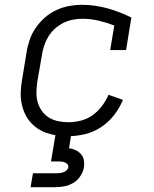

<svg xmlns="http://www.w3.org/2000/svg" viewBox="-20 -558 640 798"><path d="M264 8Q240 8 217.5 5Q195 2 173.5 -5.5Q152 -13 134 -25.5Q116 -38 102.5 -55Q89 -72 80.5 -92.5Q72 -113 68.5 -135.5Q65 -158 66.5 -181.5Q68 -205 72 -228L90 -338Q94 -365 103 -391.5Q112 -418 128 -441.5Q144 -465 166 -484.5Q188 -504 214 -516Q240 -528 267 -533Q294 -538 321 -538Q349 -538 376 -534Q403 -530 428 -523Q453 -516 477.5 -506.5Q502 -497 526 -485L504 -350H438L455 -452Q424 -464 390.5 -472Q357 -480 322 -480Q322 -480 322 -480Q322 -480 322 -480Q302 -480 282 -476Q262 -472 243 -462.5Q224 -453 208 -438.5Q192 -424 181 -406Q170 -388 163.5 -368Q157 -348 154 -328L135 -218Q132 -197 131.5 -175Q131 -153 136.5 -133.5Q142 -114 154 -97Q166 -80 183 -69.5Q200 -59 221 -54.5Q242 -50 264 -50Q289 -50 315.5 -56.5Q342 -63 364.5 -79Q387 -95 403.5 -117Q420 -139 431 -164L491 -143Q477 -109 454 -79.5Q431 -50 400 -29.5Q369 -9 333.5 -0.5Q298 8 264 8ZM107 220 117 162H217Q224 162 231 161Q238 160 244.5 157.5Q251 155 256.5 150Q262 145 264 138Q264 138 264 138Q264 138 264 138Q265 131 261 125.5Q257 120 251 117.5Q245 115 238.5 114Q232 113 225 113H192L211 0H276L267 58Q281 60 294 66Q307 72 316.5 82.5Q326 93 328.5 107.5Q331 122 329 137Q326 156 314 174Q302 192 284 202.5Q266 213 246.5 216.5Q227 220 207 220Z"/></svg>

Font: Iosevka Slab Light Extended
Style: Italic
Weight: 300
Width: 7
Italic angle: -9°
Monospace: yes
Designer: Belleve Invis
Foundry: Belleve Invis
Version: Version 11.1.0; ttfautohint (v1.8.3)